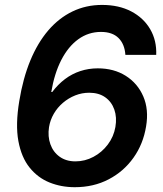

<svg xmlns="http://www.w3.org/2000/svg" viewBox="-20 -758 671 788"><path d="M286.6 10.3Q231.4 10.3 183.3 -9Q135.3 -28.3 101.6 -70.1Q67.9 -111.8 55.4 -179.2Q43 -246.6 59.1 -343.3Q74.2 -436 104.2 -509Q134.3 -582 178 -633.1Q221.7 -684.1 277.3 -710.9Q333 -737.8 398.9 -737.8Q467.8 -737.8 518.6 -711.2Q569.3 -684.6 596.4 -638.2Q623.5 -591.8 621.1 -532.7H494.6Q491.7 -576.7 466.6 -601.8Q441.4 -627 394.5 -627Q342.8 -627 301.3 -596.9Q259.8 -566.9 231.4 -511.5Q203.1 -456.1 190.4 -380.4H194.3Q217.8 -411.6 246.6 -433.3Q275.4 -455.1 309.6 -466.3Q343.8 -477.5 381.3 -477.5Q447.3 -477.5 496.1 -446.8Q544.9 -416 568.1 -362.3Q591.3 -308.6 579.6 -239.3Q567.9 -167 527.8 -110.6Q487.8 -54.2 426 -22Q364.3 10.3 286.6 10.3ZM289.6 -95.7Q328.6 -95.7 363.5 -114.3Q398.4 -132.8 422.6 -165Q446.8 -197.3 453.6 -236.8Q460.4 -276.4 449.2 -308.3Q438 -340.3 411.6 -358.9Q385.3 -377.4 346.2 -377.4Q316.4 -377.4 288.8 -366.5Q261.2 -355.5 238.5 -336.2Q215.8 -316.9 200.9 -291.3Q186 -265.6 181.2 -236.3Q175.3 -198.2 186.8 -166Q198.2 -133.8 224.9 -114.7Q251.5 -95.7 289.6 -95.7Z"/></svg>

Font: Inter 18pt SemiBold
Style: Italic
Weight: 600
Italic angle: -9.3988°
Designer: Rasmus Andersson
Foundry: rsms
Version: Version 4.001;git-66647c0bb